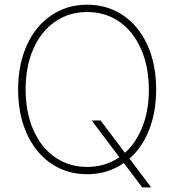

<svg xmlns="http://www.w3.org/2000/svg" viewBox="-20 -737 748 823"><path d="M411.1 -220.7 515.6 -82Q564.5 -126 591.3 -195.8Q618.2 -265.6 618.2 -353.5Q617.7 -452.1 584.2 -527.6Q550.8 -603 491 -644.3Q431.2 -685.5 353.5 -685.5Q276.4 -685.5 216.6 -644.5Q156.7 -603.5 123.3 -528.1Q89.8 -452.6 89.8 -353.5Q89.8 -255.4 123 -179.9Q156.2 -104.5 216.1 -63Q275.9 -21.5 353.5 -21.5Q431.2 -21.5 491.7 -63L373 -220.7ZM535.2 -57.1 627.9 66.4H589.8L510.7 -38.1Q441.4 9.8 353.5 9.8Q266.6 9.8 199.5 -35.9Q132.3 -81.5 95 -164.1Q57.6 -246.6 57.6 -353.5Q57.6 -460.4 95 -543Q132.3 -625.5 199.7 -671.1Q267.1 -716.8 353.5 -716.8Q440.4 -716.8 507.6 -671.4Q574.7 -626 612.1 -543.5Q649.4 -460.9 649.4 -353.5Q649.4 -257.8 619.6 -181.4Q589.8 -105 535.2 -57.1Z"/></svg>

Font: Pretendard Std Thin
Style: Regular
Weight: 100
Designer: Base glyphs from Inter by Rasmus Andersson; Hangeul glyphs from Noto Sans CJK(Source Han Sans) by Jang Soo-young and Kan
Foundry: Kil Hyung-jin
Version: Version 1.309